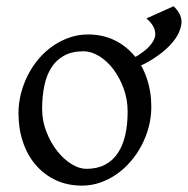

<svg xmlns="http://www.w3.org/2000/svg" viewBox="-20 -579 601 614"><path d="M560.5 -508.8Q560.5 -494.6 552.2 -475.3Q543.9 -456.1 523.9 -434.6Q503.9 -413.1 470.2 -391.1Q453.1 -379.9 431.2 -369.6Q441.9 -350.6 449.2 -329.1Q463.9 -286.6 463.9 -236.8Q463.9 -204.1 455.6 -172.9Q447.3 -141.6 432.6 -113.8Q418 -85.9 397.5 -62.3Q377 -38.6 352.3 -21.5Q327.6 -4.4 299.8 5.1Q272 14.6 242.2 14.6Q195.8 14.6 158.4 -2.9Q121.1 -20.5 94.5 -51.3Q67.9 -82 53.5 -124.5Q39.1 -167 39.1 -216.8Q39.1 -249 47.1 -280.3Q55.2 -311.5 69.6 -339.6Q84 -367.7 104.2 -391.4Q124.5 -415 149.2 -432.1Q173.8 -449.2 202.4 -459Q231 -468.8 261.2 -468.8Q307.1 -468.8 344.5 -451.2Q381.8 -433.6 408.2 -402.3Q410.6 -399.9 413.1 -397L422.9 -402.8Q441.4 -414.6 453.4 -426.5Q465.3 -438.5 470.9 -449.5Q476.6 -460.4 476.6 -469.2Q476.6 -483.4 469.2 -496.1Q461.9 -508.8 448.2 -520L535.2 -559.1Q546.4 -548.3 553.5 -535.6Q560.5 -522.9 560.5 -508.8ZM388.2 -222.2Q388.2 -260.7 375.5 -295.7Q362.8 -330.6 342.8 -357.2Q322.8 -383.8 297.4 -399.4Q272 -415 247.1 -415Q210 -415 184.6 -400.9Q159.2 -386.7 143.8 -362.1Q128.4 -337.4 121.6 -303.7Q114.7 -270 114.7 -231Q114.7 -192.4 128.4 -157.5Q142.1 -122.6 162.8 -96.2Q183.6 -69.8 208.5 -54.4Q233.4 -39.1 255.9 -39.1Q290.5 -39.1 315.4 -52Q340.3 -64.9 356.4 -88.9Q372.6 -112.8 380.4 -146.5Q388.2 -180.2 388.2 -222.2Z"/></svg>

Font: Gentium Plus Viet
Style: Regular
Weight: 400
Designer: J. Victor Gaultney, Annie Olsen, Iska Routamaa, Becca Hirsbrunner
Foundry: SIL International
Version: Version 5.000